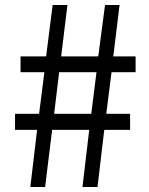

<svg xmlns="http://www.w3.org/2000/svg" viewBox="-20 -746 595 766"><path d="M101 0H160L188 -228H336L309 0H369L396 -228H499V-292H404L425 -458H521V-521H432L457 -726H399L372 -521H224L249 -726H190L164 -521H62V-458H157L136 -292H40V-228H128ZM196 -292 216 -458H365L344 -292Z"/></svg>

Font: Noto Sans Japanese Regular
Style: Regular
Weight: 400
Designer: Ryoko NISHIZUKA (kana & ideographs); Paul D. Hunt (Latin, Greek & Cyrillic); Wenlong ZHANG (bopomofo); Sandoll Communica
Foundry: Adobe Systems Incorporated
Version: Version 1.000;PS 1;hotconv 1.0.78;makeotf.lib2.5.61930